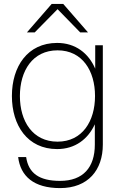

<svg xmlns="http://www.w3.org/2000/svg" viewBox="-20 -752 609 984"><path d="M288 212C432 212 507 119 507 -11V-520H468V-400C434 -479 367 -532 273 -532C121 -532 41 -411 41 -260C41 -109 121 12 273 12C365 12 431 -39 466 -115V-11C466 106 406 175 288 175C180 175 126 135 114 53H73C85 151 153 212 288 212ZM82 -260C82 -389 147 -494 275 -494C402 -494 467 -389 467 -260C467 -131 402 -26 275 -26C147 -26 82 -131 82 -260ZM118 -586H158L275 -705L391 -586H431L304 -732H245Z"/></svg>

Font: Aspekta 150
Style: Regular
Weight: 150
Designer: Ivo Dolenc
Version: Version 2.000